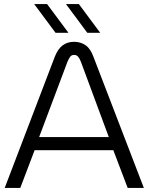

<svg xmlns="http://www.w3.org/2000/svg" viewBox="-20 -917 725 937"><path d="M3 0 247 -639Q262 -678 285.5 -695.5Q309 -713 341 -713Q374 -713 398 -696Q422 -679 436 -640L682 0H603L533 -184H149L79 0ZM171 -248H511L375 -615Q369 -631 361.5 -640Q354 -649 342 -649Q329 -649 322.5 -640Q316 -631 309 -615ZM406 -757 302 -897H365L469 -757ZM251 -757 147 -897H210L314 -757Z"/></svg>

Font: MuseoModerno Thin Light
Style: Regular
Weight: 300
Version: Version 1.003